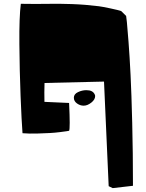

<svg xmlns="http://www.w3.org/2000/svg" viewBox="-20 -764 762 1004"><path d="M523.9 -337.4 212.9 -330.1Q212.9 -325.2 212.6 -316.7Q212.4 -308.1 211.9 -281.2Q211.4 -254.4 212.4 -231.4L341.3 -225.6Q347.7 -90.3 341.3 -80.1Q336.9 -79.1 328.9 -77.9Q320.8 -76.7 293.9 -73.2Q267.1 -69.8 241 -68.4Q214.8 -66.9 174.1 -65.7Q133.3 -64.5 97.7 -67.4Q92.8 -131.3 87.6 -262.2Q82.5 -393.1 81.3 -533.9Q80.1 -674.8 88.9 -744.1Q172.9 -742.7 229.5 -743.9Q286.1 -745.1 356 -742.7Q425.8 -740.2 496.6 -731.4Q512.7 -729.5 556.9 -720.2Q601.1 -710.9 613.8 -706.1L639.6 -680.7Q641.1 -669.4 643.6 -647.5Q646 -625.5 652.1 -545.2Q658.2 -464.8 662.8 -371.1Q667.5 -277.3 671.4 -121.1Q675.3 35.2 675.3 207.5L569.3 219.7L548.3 209.5ZM477.5 -261.2Q477.5 -243.2 457.3 -227.3Q437 -211.4 417.5 -211.4Q398.9 -211.4 382.6 -223.1Q366.2 -234.9 366.2 -252.9Q366.2 -272 387.7 -282.2Q409.2 -292.5 431.6 -292.5Q465.8 -292.5 475.6 -269.5Q477.5 -266.6 477.5 -261.2Z"/></svg>

Font: Noot
Style: Regular
Weight: 400
Designer: Amos Jerbi
Foundry: Amos Jerbi
Version: Version 1.000;PS 001.001;hotconv 1.0.56